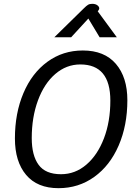

<svg xmlns="http://www.w3.org/2000/svg" viewBox="-20 -974 704 1004"><path d="M58 -250Q58 -382 102.5 -487Q147 -592 228 -651Q309 -710 413 -710Q526 -710 586 -640Q646 -570 646 -450Q646 -318 600.5 -213Q555 -108 473 -49Q391 10 286 10Q175 10 116.5 -59.5Q58 -129 58 -250ZM557 -448Q557 -637 400 -637Q327 -637 269 -587Q211 -537 178.5 -449Q146 -361 146 -252Q146 -161 182 -112Q218 -63 299 -63Q373 -63 431.5 -113Q490 -163 523.5 -250.5Q557 -338 557 -448ZM418 -930Q432 -944 440.5 -949Q449 -954 462 -954Q479 -954 489 -946.5Q499 -939 499 -930Q499 -926 495 -920L491 -915L591 -779H501L442 -877L352 -779H264Z"/></svg>

Font: Niramit
Style: Italic
Weight: 400
Italic angle: -10°
Version: Version 1.000; ttfautohint (v1.6)